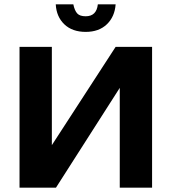

<svg xmlns="http://www.w3.org/2000/svg" viewBox="-20 -865 791 885"><path d="M238 0 532 -460V0H681V-649H513L219 -196V-649H70V0ZM513 -845H431C427 -808.3 408.3 -790 375 -790C357 -790 344 -794.3 336 -803C328 -811.7 322 -825.7 318 -845H237C239 -807 252.2 -776.3 276.5 -753C300.8 -729.7 333.7 -718 375 -718C415.7 -718 448.2 -729.7 472.5 -753C496.8 -776.3 510.3 -807 513 -845Z"/></svg>

Font: Play
Style: Bold
Weight: 700
Designer: Jonas Hecksher
Foundry: Jonas Hecksher, Playtypeª, e-types AS
Version: Version 1.002